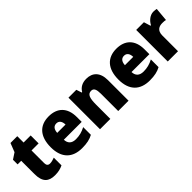

<svg xmlns="http://www.w3.org/2000/svg" viewBox="116 -1516 2379 2379"><g transform="rotate(-45 1305.0 -327.0)"><path d="M311 -137C280 -137 263 -155 263 -191V-414H387V-553H263V-664H144L99 -548L19 -495V-414H82V-182C82 -39 144 10 253 10C315 10 355 -2 395 -21V-156C365 -145 339 -137 311 -137Z M711 -563C556 -563 459 -467 459 -273C459 -81 563 10 728 10C812 10 868 -3 920 -31V-166C862 -136 813 -123 751 -123C678 -123 642 -161 640 -225H953V-310C953 -476 861 -563 711 -563ZM717 -434C762 -434 787 -400 788 -343H642C646 -408 676 -434 717 -434Z M1370 -563C1299 -563 1249 -534 1218 -482H1210L1187 -553H1049V0H1230V-246C1230 -362 1246 -415 1308 -415C1353 -415 1368 -377 1368 -304V0H1549V-360C1549 -497 1478 -563 1370 -563Z M1897 -563C1742 -563 1645 -467 1645 -273C1645 -81 1749 10 1914 10C1998 10 2054 -3 2106 -31V-166C2048 -136 1999 -123 1937 -123C1864 -123 1828 -161 1826 -225H2139V-310C2139 -476 2047 -563 1897 -563ZM1903 -434C1948 -434 1973 -400 1974 -343H1828C1832 -408 1862 -434 1903 -434Z M2546 -563C2486 -563 2433 -516 2407 -465H2398L2371 -553H2236V0H2416V-274C2416 -364 2471 -385 2525 -385C2554 -385 2571 -383 2584 -379L2600 -557C2585 -560 2564 -563 2546 -563Z"/></g></svg>

Font: Noto Sans Gujarati UI SemiCondensed Black
Style: Regular
Weight: 900
Width: 4
Designer: Jelle Bosma - Monotype Design Team, Universal Thirst
Foundry: Monotype Imaging Inc.
Version: Version 2.106